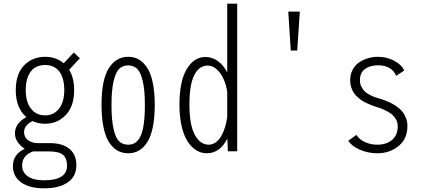

<svg xmlns="http://www.w3.org/2000/svg" viewBox="-20 -820 2290 1041"><path d="M250.5 -44Q318 -44 356 -13.2Q394 17.5 394 75.5Q394 137 347.2 169Q300.5 201 219 201Q139.5 201 94.8 169Q50 137 50 80.5Q50 17 114 -13.5Q91.5 -27.5 76.2 -49.2Q61 -71 61 -96.5Q61 -151.5 123 -185Q65.5 -234 65.5 -331Q65.5 -419 110.5 -465.5Q155.5 -512 224.5 -512Q284 -512 325.5 -477L380.5 -535.5L413 -504L355 -442Q382 -397.5 382 -331Q382 -243 336.2 -196Q290.5 -149 224.5 -149Q188 -149 156 -163.5Q110.5 -140.5 110.5 -103.5Q110.5 -75 132.8 -59.5Q155 -44 182.5 -44ZM224.5 -194.5Q271.5 -194.5 300 -230.8Q328.5 -267 328.5 -331Q328.5 -396 301.8 -431.8Q275 -467.5 224.5 -467.5Q173.5 -467.5 146.5 -431.8Q119.5 -396 119.5 -331Q119.5 -267 148 -230.8Q176.5 -194.5 224.5 -194.5ZM100 77.5Q100 114.5 130.8 136Q161.5 157.5 219.5 157.5Q343.5 157.5 343.5 78Q343.5 39 322.2 20Q301 1 245.5 1H159.5Q100 22 100 77.5Z M530.5 -251Q530.5 -388 569.8 -450Q609 -512 675 -512Q706.5 -512 731.8 -498Q757 -484 777 -454.2Q797 -424.5 808 -373Q819 -321.5 819 -251Q819 -180 808 -128.2Q797 -76.5 777 -46.8Q757 -17 731.8 -3Q706.5 11 675 11Q643.5 11 618 -3Q592.5 -17 572.5 -46.8Q552.5 -76.5 541.5 -128.2Q530.5 -180 530.5 -251ZM675 -35.5Q696.5 -35.5 712.5 -45.5Q728.5 -55.5 740.8 -79.2Q753 -103 759.2 -145.8Q765.5 -188.5 765.5 -251Q765.5 -332 754 -380.5Q742.5 -429 723.2 -447.2Q704 -465.5 675 -465.5Q645.5 -465.5 626.5 -447.2Q607.5 -429 596 -380.5Q584.5 -332 584.5 -251Q584.5 -168.5 596 -119.8Q607.5 -71 626.5 -53.2Q645.5 -35.5 675 -35.5Z M1266 0H1215.5L1212.5 -68.5Q1173 11 1100.5 11Q1071 11 1045 -4.8Q1019 -20.5 998.2 -51.5Q977.5 -82.5 965.2 -134Q953 -185.5 953 -251Q953 -380 992.5 -445.5Q1032 -511 1093 -511Q1131 -511 1161.5 -488.8Q1192 -466.5 1212 -427.5V-800H1266ZM1007 -251Q1007 -143.5 1036 -89.5Q1065 -35.5 1111.5 -35.5Q1132.5 -35.5 1150.2 -48.5Q1168 -61.5 1180.2 -83.5Q1192.5 -105.5 1200.5 -131.5Q1208.5 -157.5 1212 -186.5V-322.5Q1206.5 -358 1193.2 -389.2Q1180 -420.5 1157 -442.5Q1134 -464.5 1106.5 -464.5Q1059.5 -464.5 1033.2 -412.8Q1007 -361 1007 -251Z M1543 -757H1605.5L1591.5 -546H1556.5Z M2026 11Q1976 11 1932 -8Q1888 -27 1868 -56.5L1912.5 -88.5Q1928 -63.5 1958.8 -49.5Q1989.5 -35.5 2026.5 -35.5Q2075.5 -35.5 2106 -61.5Q2136.5 -87.5 2136.5 -136.5Q2136.5 -156 2126.8 -172.8Q2117 -189.5 2105.2 -199.5Q2093.5 -209.5 2074 -219.2Q2054.5 -229 2044.5 -232.5Q2034.5 -236 2018.5 -241Q2005.5 -245.5 1997 -248.5Q1988.5 -251.5 1972.5 -258.8Q1956.5 -266 1945.2 -273Q1934 -280 1920.5 -291.8Q1907 -303.5 1898.5 -316.2Q1890 -329 1884.2 -346.8Q1878.5 -364.5 1878.5 -384.5Q1878.5 -417 1892.2 -442.5Q1906 -468 1928.2 -482.5Q1950.5 -497 1976 -504.5Q2001.5 -512 2028.5 -512Q2078 -512 2118.5 -490Q2159 -468 2171.5 -437.5L2128 -409Q2103.5 -466 2029.5 -466Q1987.5 -466 1959.5 -446.2Q1931.5 -426.5 1931.5 -384Q1931.5 -365.5 1939.5 -349.8Q1947.5 -334 1957.8 -324.2Q1968 -314.5 1984.2 -306Q2000.5 -297.5 2010.2 -294.2Q2020 -291 2034 -286.5Q2047 -282.5 2055.2 -280Q2063.5 -277.5 2081.2 -270Q2099 -262.5 2111.5 -255.2Q2124 -248 2139.8 -235.8Q2155.5 -223.5 2165.2 -210Q2175 -196.5 2182 -177.5Q2189 -158.5 2189 -137Q2189 -67 2140.8 -28Q2092.5 11 2026 11Z"/></svg>

Font: League Mono Condensed UltraLight
Style: Regular
Weight: 200
Width: 1
Designer: Tyler Finck
Foundry: The League of Moveable Type / Tyler Finck
Version: Version 2.210